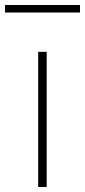

<svg xmlns="http://www.w3.org/2000/svg" viewBox="-61 -747 340 767"><path d="M91.5 0V-540H125.5V0ZM-41 -697V-727H258.5V-697Z"/></svg>

Font: Encode Sans SemiExpanded SemiExpanded Thin
Style: Regular
Weight: 100
Width: 6
Designer: Multiple Designers
Foundry: Impallari Type
Version: Version 3.000; ttfautohint (v1.8.3) -l 8 -r 50 -G 200 -x 14 